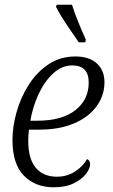

<svg xmlns="http://www.w3.org/2000/svg" viewBox="-20 -786 481 816"><path d="M315 -606Q289 -643 263 -681.5Q237 -720 218 -757L221 -766H286Q295 -736 312 -694Q329 -652 345 -617L342 -606ZM208 10Q130 10 81.5 -39.5Q33 -89 33 -191Q33 -248 50.5 -310Q68 -372 102 -425.5Q136 -479 186 -512.5Q236 -546 301 -546Q359 -546 391.5 -516.5Q424 -487 424 -436Q424 -381 391 -335Q358 -289 295.5 -262Q233 -235 147 -235H103Q100 -211 100 -188Q100 -111 132 -73Q164 -35 222 -35Q264 -35 298 -56.5Q332 -78 350 -110Q363 -104 363 -88Q363 -70 345.5 -47Q328 -24 293.5 -7Q259 10 208 10ZM109 -273H139Q243 -273 300 -317.5Q357 -362 357 -435Q357 -508 287 -508Q243 -508 206 -474Q169 -440 144 -386Q119 -332 109 -273Z"/></svg>

Font: Noto Serif SemiCondensed Light
Style: Italic
Weight: 300
Width: 4
Italic angle: -12°
Designer: Monotype Design Team
Foundry: Monotype Imaging Inc.
Version: Version 2.013; ttfautohint (v1.8.4.7-5d5b)